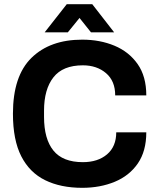

<svg xmlns="http://www.w3.org/2000/svg" viewBox="-20 -888 762 920"><path d="M374 12Q271 12 196.5 -24.5Q122 -61 82 -139Q42 -217 42 -343Q42 -524 131 -611Q220 -698 374 -698Q459 -698 528.5 -669Q598 -640 639.5 -581Q681 -522 681 -431H532Q532 -500 488 -537.5Q444 -575 377 -575Q281 -575 236 -517.5Q191 -460 191 -358V-328Q191 -222 236 -166.5Q281 -111 377 -111Q449 -111 493 -148.5Q537 -186 537 -254H681Q681 -164 640.5 -105Q600 -46 530 -17Q460 12 374 12ZM194 -733 300 -868H422L527 -733H416L361 -802L305 -733Z"/></svg>

Font: Archivo VF Beta
Style: Regular
Weight: 400
Designer: Hector Gatti
Foundry: Omnibus-Type
Version: Version 1.002